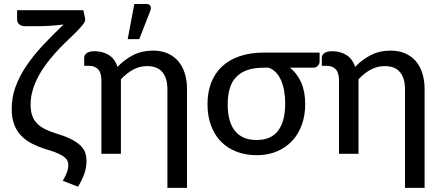

<svg xmlns="http://www.w3.org/2000/svg" viewBox="-20 -769 2206 960"><path d="M405.5 -677Q406.5 -671.5 405.2 -665.5Q404 -659.5 398 -651Q392 -642.5 381 -630Q370 -617.5 351.5 -599.5Q329.5 -578.5 304.5 -554.2Q279.5 -530 255.2 -502.8Q231 -475.5 208.8 -445.5Q186.5 -415.5 169.8 -383.2Q153 -351 143 -316.5Q133 -282 133 -245.5Q133 -213 141.5 -189.8Q150 -166.5 167 -150Q184 -133.5 208.5 -121.8Q233 -110 265.5 -100Q312 -86 340.8 -70.5Q369.5 -55 385.5 -38.2Q401.5 -21.5 407 -3Q412.5 15.5 412.5 35.5Q412.5 69 401.2 100.8Q390 132.5 370 164.5L294 135Q303.5 119 312.5 98Q321.5 77 321.5 56Q321.5 46.5 318 37Q314.5 27.5 303.5 18Q292.5 8.5 272 -1Q251.5 -10.5 217.5 -20.5Q174.5 -33.5 141 -50.5Q107.5 -67.5 84.8 -91.8Q62 -116 50.2 -148.5Q38.5 -181 38.5 -225Q38.5 -282.5 58 -335.8Q77.5 -389 112.2 -440.2Q147 -491.5 194.5 -542.5Q242 -593.5 298 -646.5Q266.5 -642.5 232.2 -640.2Q198 -638 162 -638H105.5Q94.5 -638 87 -641Q79.5 -644 74.8 -648.5Q70 -653 67.8 -658.8Q65.5 -664.5 65.5 -670V-718H396.5Z M401 -479.5Q401 -486 403.8 -492Q406.5 -498 412.8 -502.8Q419 -507.5 428.8 -510.2Q438.5 -513 452.5 -513Q493.5 -513 524 -494Q554.5 -475 567.5 -434.5Q602 -471 646 -493.5Q690 -516 744.5 -516Q786.5 -516 818.2 -502Q850 -488 871.5 -462.8Q893 -437.5 904 -402Q915 -366.5 915 -323.5V170.5H817V-323.5Q817 -378 792 -408.2Q767 -438.5 715.5 -438.5Q678 -438.5 645.5 -420.8Q613 -403 584.5 -372.5V0H487V-367Q487 -404.5 471 -422.2Q455 -440 423 -440H401ZM618.5 -573.5 651.5 -749H712Q726.5 -749 731.8 -739.8Q737 -730.5 731.5 -715L676.5 -573.5Z M1298.5 -430.5Q1250.5 -430.5 1216.2 -418.5Q1182 -406.5 1160.2 -383.2Q1138.5 -360 1128.5 -325.8Q1118.5 -291.5 1118.5 -246.5Q1118.5 -159 1155.2 -114Q1192 -69 1263 -69Q1335.5 -69 1370.8 -115.8Q1406 -162.5 1406 -252.5Q1406 -284 1401 -313Q1396 -342 1386 -365.8Q1376 -389.5 1360.2 -406.2Q1344.5 -423 1323.5 -430.5ZM1578 -506V-459.5Q1578 -450.5 1569.5 -440.5Q1561 -430.5 1546 -430.5H1429Q1465.5 -402.5 1485.8 -357Q1506 -311.5 1506 -248.5Q1506 -192.5 1489.2 -145.5Q1472.5 -98.5 1441 -64.8Q1409.5 -31 1364.5 -12Q1319.5 7 1263.5 7Q1208.5 7 1163 -10.5Q1117.5 -28 1085.2 -60.8Q1053 -93.5 1035.2 -141Q1017.5 -188.5 1017.5 -248.5Q1017.5 -308.5 1036.2 -356.2Q1055 -404 1090.8 -437.2Q1126.5 -470.5 1179 -488.2Q1231.5 -506 1299 -506Z M1589 -479.5Q1589 -486 1591.8 -492Q1594.5 -498 1600.8 -502.8Q1607 -507.5 1616.8 -510.2Q1626.5 -513 1640.5 -513Q1681.5 -513 1712 -494Q1742.5 -475 1755.5 -434.5Q1790 -471 1834 -493.5Q1878 -516 1932.5 -516Q1974.5 -516 2006.2 -502Q2038 -488 2059.5 -462.8Q2081 -437.5 2092 -402Q2103 -366.5 2103 -323.5V170.5H2005V-323.5Q2005 -378 1980 -408.2Q1955 -438.5 1903.5 -438.5Q1866 -438.5 1833.5 -420.8Q1801 -403 1772.5 -372.5V0H1675V-367Q1675 -404.5 1659 -422.2Q1643 -440 1611 -440H1589Z"/></svg>

Font: Lato 2
Style: Regular
Weight: 500
Designer: Lukasz Dziedzic with Adam Twardoch and Botio Nikoltchev
Foundry: tyPoland Lukasz Dziedzic
Version: Version 2.015; 2015-08-06; http://www.latofonts.com/